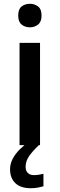

<svg xmlns="http://www.w3.org/2000/svg" viewBox="-20 -765 314 1012"><path d="M138 -745Q162 -745 180.5 -731Q199 -717 199 -683Q199 -650 180.5 -635.5Q162 -621 138 -621Q112 -621 94 -635.5Q76 -650 76 -683Q76 -717 94 -731Q112 -745 138 -745ZM191 -539V0H83V-539ZM115 114Q115 136 127 147Q139 158 158 158Q175 158 187.5 155.5Q200 153 209 151V217Q194 221 178.5 224Q163 227 142 227Q88 227 60.5 200Q33 173 33 127Q33 98 47.5 71Q62 44 85 21.5Q108 -1 131 -16L185 0Q151 32 133 58.5Q115 85 115 114Z"/></svg>

Font: Noto Kufi Arabic Medium
Style: Regular
Weight: 500
Designer: Monotype Design Team, David Williams, Khaled Hosny
Foundry: Google LLC
Version: Version 2.109; ttfautohint (v1.8.4.7-5d5b)